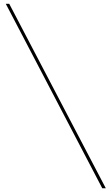

<svg xmlns="http://www.w3.org/2000/svg" viewBox="-20 -750 583 1003"><path d="M514.2 233.4H532.7L28.3 -730H10.3Z"/></svg>

Font: Now Thin
Style: Regular
Weight: 100
Designer: Alfredo Marco Pradil
Foundry: Alfredo Marco Pradil
Version: Version 1.200;hotconv 1.0.109;makeotfexe 2.5.65596